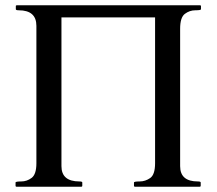

<svg xmlns="http://www.w3.org/2000/svg" viewBox="-20 -708 821 728"><path d="M118 -610Q118 -669 51 -669Q40 -669 40 -673V-685Q40 -688 44 -688H738Q742 -688 742 -685V-673Q742 -669 720.5 -669Q699 -669 681 -655.5Q663 -642 663 -599V-78Q663 -20 730 -20Q741 -20 741 -16V-4Q741 0 737 0H492Q488 0 488 -4V-16Q488 -20 509.5 -20Q531 -20 549.5 -33Q568 -46 568 -89V-642H213V-78Q213 -20 281 -20Q292 -20 292 -16V-4Q292 0 288 0H43Q39 0 39 -4V-16Q39 -20 60.5 -20Q82 -20 100 -33.5Q118 -47 118 -89Z"/></svg>

Font: Cardo
Style: Regular
Weight: 400
Designer: David J. Perry
Foundry: David J. Perry
Version: Version 1.0451